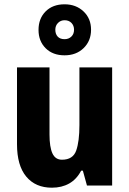

<svg xmlns="http://www.w3.org/2000/svg" viewBox="-20 -862 601 892"><path d="M501 -549V0H384L365 -69H357Q336 -29 301.5 -9.5Q267 10 221 10Q145 10 102 -41.5Q59 -93 59 -192V-549H210V-237Q210 -179 223.5 -149.5Q237 -120 268 -120Q319 -120 334 -162.5Q349 -205 349 -281V-549ZM280 -605Q225 -605 192 -638Q159 -671 159 -723Q159 -776 192 -809Q225 -842 280 -842Q333 -842 368 -809Q403 -776 403 -724Q403 -672 368.5 -638.5Q334 -605 280 -605ZM280 -680Q299 -680 311.5 -692Q324 -704 324 -724Q324 -743 312 -755.5Q300 -768 280 -768Q262 -768 249.5 -755.5Q237 -743 237 -724Q237 -704 248 -692Q259 -680 280 -680Z"/></svg>

Font: Noto Sans Sinhala Condensed ExtraBold
Style: Regular
Weight: 800
Width: 3
Designer: Jelle Bosma - Monotype Design Team
Foundry: Monotype Imaging Inc.
Version: Version 2.006; ttfautohint (v1.8.4.7-5d5b)